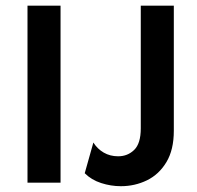

<svg xmlns="http://www.w3.org/2000/svg" viewBox="-20 -645 696 678"><path d="M77.1 0V-625H193.8V0ZM406.9 12.5Q371.5 12.5 337.2 1.4Q302.8 -9.7 279.2 -33.3L309.7 -141.7Q323.6 -119.4 346.2 -106.2Q368.8 -93.1 397.2 -93.1Q430.6 -93.1 453.8 -115.6Q477.1 -138.2 477.1 -191.7V-625H593.8V-183.3Q593.8 -116 567.7 -72.6Q541.7 -29.2 499 -8.3Q456.2 12.5 406.9 12.5Z"/></svg>

Font: Afacad SemiBold
Style: Regular
Weight: 600
Designer: Kristian Moeller
Foundry: Dicotype
Version: Version 1.000